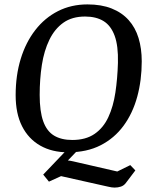

<svg xmlns="http://www.w3.org/2000/svg" viewBox="-20 -680 692 871"><path d="M500 171Q487 171 469 166.5Q451 162 431 158L257 119L202 144L176 112L281 2L334 0L288 48Q299 49 312 52Q325 55 338 58L512 98L571 69L594 93L551 150Q542 162 528.5 166.5Q515 171 500 171ZM289 11Q216 11 162.5 -19.5Q109 -50 80 -107.5Q51 -165 51 -248Q51 -338 74 -413Q97 -488 140 -543.5Q183 -599 243 -629.5Q303 -660 377 -660Q440 -660 486.5 -641.5Q533 -623 563.5 -589Q594 -555 608.5 -507.5Q623 -460 623 -402Q623 -316 602.5 -241Q582 -166 540.5 -109.5Q499 -53 436.5 -21Q374 11 289 11ZM308 -45Q369 -45 409 -72.5Q449 -100 471.5 -148.5Q494 -197 503.5 -260.5Q513 -324 515 -395Q517 -472 500 -518Q483 -564 449.5 -584.5Q416 -605 366 -605Q307 -605 267.5 -577Q228 -549 204 -499.5Q180 -450 170 -386Q160 -322 160 -249Q160 -175 176 -130Q192 -85 225 -65Q258 -45 308 -45Z"/></svg>

Font: Faustina Medium
Style: Italic
Weight: 500
Italic angle: -8°
Designer: Alfonso Garcia
Foundry: http://www.omnibus-type.com
Version: Version 1.200